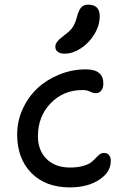

<svg xmlns="http://www.w3.org/2000/svg" viewBox="-20 -814 544 830"><path d="M259.8 -582Q240.2 -582 229.7 -590.1Q219.2 -598.1 219.2 -611.8Q219.2 -621.6 224.9 -630.1Q230.5 -638.7 237.1 -644.5Q243.7 -650.4 259.8 -663.1Q285.2 -681.6 295.7 -698.5Q306.2 -715.3 314 -746.1Q321.8 -773.4 333 -783.7Q344.2 -793.9 360.8 -793.9Q411.1 -793.9 411.1 -744.1Q411.1 -704.1 387.9 -666Q364.7 -627.9 329.6 -605Q294.4 -582 259.8 -582ZM282.2 -3.9Q177.2 -3.9 115.7 -66.2Q54.2 -128.4 54.2 -232.9Q54.2 -290.5 78.1 -343Q102.1 -395.5 142.3 -432.9Q182.6 -470.2 237.3 -492.2Q292 -514.2 351.1 -514.2Q426.8 -514.2 426.8 -453.1Q426.8 -434.6 418 -422.9Q409.2 -411.1 393.1 -411.1Q382.8 -411.1 369.1 -418Q355.5 -424.8 336.9 -424.8Q254.4 -424.8 199.2 -367.9Q144 -311 144 -225.1Q144 -163.6 181.4 -126.7Q218.8 -89.8 282.2 -89.8Q314.9 -89.8 338.4 -96.4Q361.8 -103 373.5 -112.1Q385.3 -121.1 393.6 -130.4Q401.9 -139.6 410.2 -146.2Q418.5 -152.8 429.2 -152.8Q443.4 -152.8 451.2 -143.8Q459 -134.8 459 -119.1Q459 -69.3 408.4 -36.6Q357.9 -3.9 282.2 -3.9Z"/></svg>

Font: Shantell Sans Bouncy
Style: Regular
Weight: 400
Designer: Stephen Nixon, Anya Danilova, Shantell Martin
Foundry: Arrow Type
Version: Version 1.006;[9816181b4]